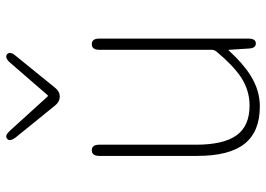

<svg xmlns="http://www.w3.org/2000/svg" viewBox="-139 -703 855 617"><g transform="rotate(-90 288.5 -394.5)"><path d="M255 13Q174 13 135 -36Q96 -85 96 -188V-503Q96 -527 114 -527Q132 -527 132 -503V-192Q132 -104 162 -62Q192 -20 258 -20Q306 -20 348 -47Q387 -73 431 -126Q437 -133 437 -142V-503Q437 -527 455 -527Q473 -527 473 -503V-24Q473 0 458 0Q442 1 441 -23L437 -85Q437 -90 434 -86Q392 -40 353 -16Q306 13 255 13ZM287 -630Q270 -630 258 -645L155 -772Q141 -791 151 -799Q161 -808 177 -790L286 -670Q289 -666 292 -670L396 -790Q412 -808 423 -799Q433 -790 418 -772L315 -645Q303 -630 287 -630Z"/></g></svg>

Font: Resource Han Rounded KR ExtraLight
Style: Regular
Weight: 250
Designer: Cyano Hao (round all glyphs); Ryoko NISHIZUKA 西塚涼子 (kana, bopomofo & ideographs); Paul D. Hunt (Latin, Greek & Cyrillic)
Foundry: Cyano Hao
Version: 0.990